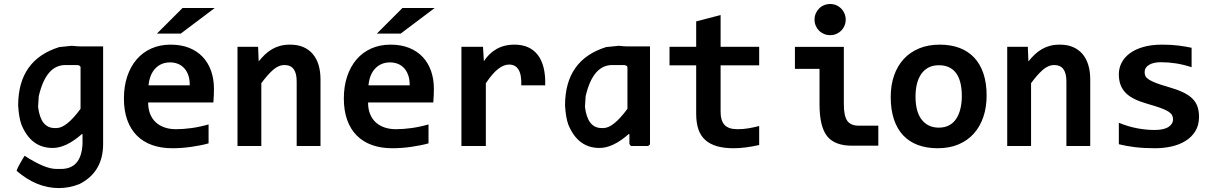

<svg xmlns="http://www.w3.org/2000/svg" viewBox="-20 -730 6088 960"><path d="M170.4 -195.8Q183.1 -89.8 253.4 -89.8H263.2Q312 -89.8 382.8 -186V-395Q379.4 -404.8 362.8 -404.8H306.6Q210 -404.8 173.8 -249ZM495.6 -10.3Q495.6 130.4 377 190.4Q326.2 210.4 274.4 210.4Q163.1 210.4 63.5 124.5Q63.5 112.8 103 48.8Q204.6 114.7 261.2 114.7H284.7Q386.7 114.7 392.6 -10.7V-59.6H389.2Q310.5 9.8 243.2 9.8Q135.3 9.8 87.4 -106.4Q74.2 -142.6 70.8 -202.6Q70.8 -430.7 276.4 -494.6Q283.7 -494.6 339.4 -501Q367.7 -498 382.8 -498H495.6Z M1049.8 -286.1Q1049.8 -273.9 1049.1 -254.4Q1048.3 -234.9 1046.9 -217.8H720.7Q720.7 -185.1 730.7 -160.2Q740.7 -135.3 759 -118.4Q777.3 -101.6 803 -92.8Q828.6 -84 859.9 -84Q896 -84 937.3 -89.6Q978.5 -95.2 1022.9 -107.9V-13.2Q1003.9 -7.8 981.4 -3.4Q959 1 935.5 4.4Q912.1 7.8 888.2 9.5Q864.3 11.2 841.8 11.2Q785.2 11.2 740.2 -4.9Q695.3 -21 664.1 -52.5Q632.8 -84 616.2 -130.4Q599.6 -176.8 599.6 -237.8Q599.6 -298.3 616.2 -347.9Q632.8 -397.5 663.1 -432.9Q693.4 -468.3 736.6 -487.5Q779.8 -506.8 833 -506.8Q885.7 -506.8 926.3 -490.5Q966.8 -474.1 994.1 -444.8Q1021.5 -415.5 1035.6 -375Q1049.8 -334.5 1049.8 -286.1ZM928.7 -303.2Q929.2 -332.5 921.4 -354.2Q913.6 -376 900.1 -390.1Q886.7 -404.3 868.9 -411.1Q851.1 -418 830.6 -418Q785.6 -418 756.8 -387.9Q728 -357.9 722.7 -303.2ZM883.8 -562H764.6L892.6 -689.9H1053.7ZM549.8 -496.1Z M1463.4 0V-323.2Q1463.4 -404.8 1402.8 -404.8Q1372.6 -404.8 1345 -380.4Q1317.4 -356 1286.6 -314V0H1167.5V-496.1H1270.5L1273.4 -422.9Q1288.6 -441.9 1304.9 -457.5Q1321.3 -473.1 1340.3 -484.1Q1359.4 -495.1 1381.3 -501Q1403.3 -506.8 1430.7 -506.8Q1468.8 -506.8 1497.1 -494.4Q1525.4 -481.9 1544.4 -459.2Q1563.5 -436.5 1573 -404.5Q1582.5 -372.6 1582.5 -333V0Z M2149.4 -286.1Q2149.4 -273.9 2148.7 -254.4Q2147.9 -234.9 2146.5 -217.8H1820.3Q1820.3 -185.1 1830.3 -160.2Q1840.3 -135.3 1858.6 -118.4Q1877 -101.6 1902.6 -92.8Q1928.2 -84 1959.5 -84Q1995.6 -84 2036.9 -89.6Q2078.1 -95.2 2122.6 -107.9V-13.2Q2103.5 -7.8 2081.1 -3.4Q2058.6 1 2035.2 4.4Q2011.7 7.8 1987.8 9.5Q1963.9 11.2 1941.4 11.2Q1884.8 11.2 1839.8 -4.9Q1794.9 -21 1763.7 -52.5Q1732.4 -84 1715.8 -130.4Q1699.2 -176.8 1699.2 -237.8Q1699.2 -298.3 1715.8 -347.9Q1732.4 -397.5 1762.7 -432.9Q1793 -468.3 1836.2 -487.5Q1879.4 -506.8 1932.6 -506.8Q1985.4 -506.8 2025.9 -490.5Q2066.4 -474.1 2093.8 -444.8Q2121.1 -415.5 2135.3 -375Q2149.4 -334.5 2149.4 -286.1ZM2028.3 -303.2Q2028.8 -332.5 2021 -354.2Q2013.2 -376 1999.8 -390.1Q1986.3 -404.3 1968.5 -411.1Q1950.7 -418 1930.2 -418Q1885.3 -418 1856.4 -387.9Q1827.6 -357.9 1822.3 -303.2ZM1983.4 -562H1864.3L1992.2 -689.9H2153.3ZM1649.4 -496.1Z M2586.4 -303.2Q2587.4 -331.1 2583.7 -350.6Q2580.1 -370.1 2572 -382.8Q2564 -395.5 2552.2 -401.4Q2540.5 -407.2 2525.4 -407.2Q2499 -407.2 2470.9 -385.5Q2442.9 -363.8 2409.2 -314V0H2287.1V-496.1H2395L2399.4 -423.8Q2411.6 -442.9 2427 -458Q2442.4 -473.1 2461.2 -484.1Q2480 -495.1 2502.9 -501Q2525.9 -506.8 2553.2 -506.8Q2590.8 -506.8 2619.9 -493.9Q2648.9 -481 2668.7 -455.6Q2688.5 -430.2 2698 -391.8Q2707.5 -353.5 2706.1 -303.2Z M3230 -498V-10.3Q3230 -5.4 3220.2 0H3137.2Q3132.3 0 3127 -10.3V-59.6H3123.5Q3044.9 9.8 2977.5 9.8Q2869.6 9.8 2821.8 -106.4Q2808.6 -142.6 2805.2 -202.6Q2805.2 -430.7 3010.7 -494.6Q3018.1 -494.6 3073.7 -501Q3102.1 -498 3117.2 -498ZM2904.8 -195.8Q2917.5 -89.8 2987.8 -89.8H2997.6Q3046.4 -89.8 3117.2 -186V-395Q3113.8 -404.8 3097.2 -404.8H3041Q2944.3 -404.8 2908.2 -249Z M3775.9 -4.9Q3743.7 2.4 3710.9 6.8Q3678.2 11.2 3648.9 11.2Q3600.1 11.2 3564.7 1Q3529.3 -9.3 3506.1 -30.3Q3482.9 -51.3 3471.9 -83.7Q3460.9 -116.2 3460.9 -161.1V-403.3H3327.6V-496.1H3460.9V-623L3583 -654.8V-496.1H3775.9V-403.3H3583V-169.9Q3583 -127.4 3602.5 -105.7Q3622.1 -84 3668 -84Q3697.3 -84 3725.1 -88.9Q3752.9 -93.8 3775.9 -100.1Z M4208.5 -631.8Q4208.5 -615.7 4202.6 -601.6Q4196.8 -587.4 4186.3 -576.9Q4175.8 -566.4 4161.6 -560.3Q4147.5 -554.2 4130.9 -554.2Q4114.3 -554.2 4099.9 -560.3Q4085.4 -566.4 4075 -576.9Q4064.5 -587.4 4058.6 -601.6Q4052.7 -615.7 4052.7 -631.8Q4052.7 -647.9 4058.6 -662.1Q4064.5 -676.3 4075 -687Q4085.4 -697.8 4099.9 -703.9Q4114.3 -710 4130.9 -710Q4147.5 -710 4161.6 -703.9Q4175.8 -697.8 4186.3 -687Q4196.8 -676.3 4202.6 -662.1Q4208.5 -647.9 4208.5 -631.8ZM4077.6 -385.7H3954.6V-495.6H4199.2V-209Q4199.2 -150.4 4216.3 -126Q4233.4 -101.6 4274.4 -101.6H4371.6V-1.5H4240.2Q4153.3 -1.5 4115.5 -49.3Q4077.6 -97.2 4077.6 -209Z M4913.1 -252Q4913.1 -193.4 4896.5 -144.8Q4879.9 -96.2 4848.6 -61.5Q4817.4 -26.9 4772 -7.8Q4726.6 11.2 4668.5 11.2Q4613.3 11.2 4569.8 -4.9Q4526.4 -21 4496.1 -53Q4465.8 -85 4449.7 -133.1Q4433.6 -181.2 4433.6 -245.1Q4433.6 -304.2 4450.4 -352.5Q4467.3 -400.9 4498.8 -435.1Q4530.3 -469.2 4575.7 -488Q4621.1 -506.8 4678.2 -506.8Q4733.9 -506.8 4777.3 -490.5Q4820.8 -474.1 4851.1 -441.9Q4881.3 -409.7 4897.2 -362.1Q4913.1 -314.5 4913.1 -252ZM4789.1 -249Q4789.1 -326.2 4760 -365Q4731 -403.8 4674.3 -403.8Q4643.1 -403.8 4621.1 -391.6Q4599.1 -379.4 4585 -358.2Q4570.8 -336.9 4564.2 -308.6Q4557.6 -280.3 4557.6 -248Q4557.6 -170.4 4588.9 -131.1Q4620.1 -91.8 4674.3 -91.8Q4704.1 -91.8 4726.1 -103.8Q4748 -115.7 4761.7 -137Q4775.4 -158.2 4782.2 -187Q4789.1 -215.8 4789.1 -249Z M5312 0V-323.2Q5312 -404.8 5251.5 -404.8Q5221.2 -404.8 5193.6 -380.4Q5166 -356 5135.3 -314V0H5016.1V-496.1H5119.1L5122.1 -422.9Q5137.2 -441.9 5153.6 -457.5Q5169.9 -473.1 5189 -484.1Q5208 -495.1 5230 -501Q5252 -506.8 5279.3 -506.8Q5317.4 -506.8 5345.7 -494.4Q5374 -481.9 5393.1 -459.2Q5412.1 -436.5 5421.6 -404.5Q5431.2 -372.6 5431.2 -333V0Z M5975.1 -146Q5975.1 -103.5 5956.3 -73.5Q5937.5 -43.5 5906.5 -24.7Q5875.5 -5.9 5836.2 2.7Q5796.9 11.2 5755.9 11.2Q5701.2 11.2 5657.2 6.1Q5613.3 1 5574.2 -8.8V-116.2Q5620.1 -97.2 5665.8 -88.6Q5711.4 -80.1 5752 -80.1Q5798.8 -80.1 5822 -95Q5845.2 -109.9 5845.2 -133.8Q5845.2 -145 5840.3 -154.3Q5835.4 -163.6 5822 -172.1Q5808.6 -180.7 5784.2 -189.7Q5759.8 -198.7 5720.2 -210Q5683.6 -220.2 5656 -233.2Q5628.4 -246.1 5610.4 -263.7Q5592.3 -281.2 5583.3 -304.4Q5574.2 -327.6 5574.2 -358.9Q5574.2 -389.2 5587.9 -416Q5601.6 -442.9 5628.7 -463.1Q5655.8 -483.4 5696.3 -495.1Q5736.8 -506.8 5791 -506.8Q5837.9 -506.8 5874 -502Q5910.2 -497.1 5938 -491.2V-394Q5895.5 -407.7 5858.2 -413.3Q5820.8 -418.9 5784.2 -418.9Q5747.6 -418.9 5725.3 -405.8Q5703.1 -392.6 5703.1 -369.1Q5703.1 -357.9 5707.5 -349.1Q5711.9 -340.3 5724.9 -332Q5737.8 -323.7 5761 -314.7Q5784.2 -305.7 5822.3 -294.9Q5865.2 -282.7 5894.5 -268.8Q5923.8 -254.9 5941.7 -237.3Q5959.5 -219.7 5967.3 -197.3Q5975.1 -174.8 5975.1 -146Z"/></svg>

Font: Code New Roman
Style: Bold
Weight: 700
Monospace: yes
Designer: Sam Radian
Foundry: Code New Roman
Version: Version 1.508 October 19, 2014